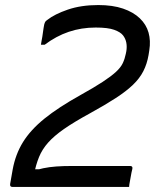

<svg xmlns="http://www.w3.org/2000/svg" viewBox="-20 -740 640 760"><path d="M369 -720Q426 -720 467 -706Q508 -692 533.5 -667.5Q559 -643 568 -611Q577 -579 571 -541L568 -522Q562 -487 547.5 -458.5Q533 -430 506.5 -404.5Q480 -379 438.5 -352Q397 -325 337 -292Q273 -257 233.5 -229.5Q194 -202 170.5 -175.5Q147 -149 134.5 -118.5Q122 -88 114 -47L91 -70H160L102 -60Q127 -69 151 -74Q175 -79 202.5 -81Q230 -83 266 -83H495Q500 -83 502.5 -80.5Q505 -78 504 -72Q502 -65 500.5 -57Q499 -49 497.5 -40.5Q496 -32 494.5 -24Q493 -16 492 -10Q491 -4 491 0Q488 0 462 0Q436 0 396 0Q356 0 308 0Q260 0 212 0Q164 0 124 0Q84 0 58 0Q32 0 30 0Q26 0 23.5 -1.5Q21 -3 20.5 -5Q20 -7 20 -11L30 -68Q41 -129 71 -177.5Q101 -226 156 -270.5Q211 -315 299 -364Q353 -394 386.5 -416Q420 -438 439 -455.5Q458 -473 466 -490Q474 -507 478 -527L480 -537Q483 -555 480 -571Q477 -587 467 -600Q457 -613 432 -622Q407 -631 359 -631Q302 -631 252 -614Q202 -597 157 -563H142Q143 -570 144.5 -578Q146 -586 147.5 -594.5Q149 -603 150 -612Q151 -621 152.5 -629Q154 -637 155 -643Q157 -650 159 -653.5Q161 -657 167 -661Q196 -684 248.5 -702Q301 -720 369 -720Z"/></svg>

Font: RecMonoLinear Nerd Font Mono
Style: Italic
Weight: 400
Italic angle: -10°
Monospace: yes
Version: Version 1.085; ttfautohint (v1.8.4.7-5d5b);Nerd Fonts 3.2.1